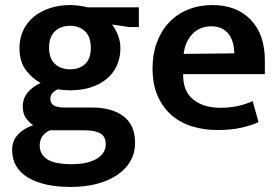

<svg xmlns="http://www.w3.org/2000/svg" viewBox="-20 -504 1102 759"><path d="M57 -314Q57 -353 72 -384.5Q87 -416 114 -438Q141 -460 177.5 -472Q214 -484 258 -484Q274 -484 292 -481.5Q310 -479 326 -475H529V-397H491L423 -407Q437 -389 446.5 -364.5Q456 -340 456 -314Q456 -276 442 -245Q428 -214 401.5 -192Q375 -170 338.5 -158.5Q302 -147 257 -147Q229 -147 209 -151Q179 -138 179 -113Q179 -79 232 -79H344Q422 -79 468 -44.5Q514 -10 514 61Q514 100 496 132Q478 164 444.5 187Q411 210 364 222.5Q317 235 259 235Q152 235 90 197.5Q28 160 28 88Q28 53 50.5 28.5Q73 4 111 -9Q95 -20 82.5 -37.5Q70 -55 70 -83Q70 -115 89.5 -138.5Q109 -162 141 -176Q108 -193 82.5 -226.5Q57 -260 57 -314ZM178 11Q159 19 148 34Q137 49 137 71Q137 106 166.5 125.5Q196 145 263 145Q299 145 324.5 138.5Q350 132 366.5 121Q383 110 390.5 96Q398 82 398 67Q398 35 376 23Q354 11 313 11ZM339 -314Q339 -359 316 -380.5Q293 -402 257 -402Q220 -402 197 -380Q174 -358 174 -316Q174 -272 197.5 -251Q221 -230 257 -230Q294 -230 316.5 -251Q339 -272 339 -314Z M1027 -211H704V-207Q704 -142 744.5 -110Q785 -78 851 -78Q890 -78 920.5 -85Q951 -92 979 -104L1002 -21Q973 -8 933 1Q893 10 840 10Q787 10 740.5 -4Q694 -18 659 -48Q624 -78 603.5 -124Q583 -170 583 -234Q583 -290 600 -336Q617 -382 648 -415Q679 -448 723 -466Q767 -484 820 -484Q915 -484 971 -426Q1027 -368 1027 -265ZM906 -293Q906 -314 901 -333.5Q896 -353 885 -368Q874 -383 856.5 -391.5Q839 -400 815 -400Q770 -400 741 -370Q712 -340 706 -291Z"/></svg>

Font: Mukta SemiBold
Style: Regular
Weight: 600
Designer: Girish Dalvi and Yashodeep Gholap
Foundry: Ek Type
Version: Version 2.538;PS 1.002;hotconv 16.6.51;makeotf.lib2.5.65220;